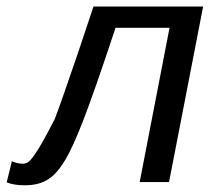

<svg xmlns="http://www.w3.org/2000/svg" viewBox="-68 -548 652 578"><path d="M127.4 -64.9Q104 -25.9 78.6 -9.3Q64 0.5 46.4 5.1Q28.8 9.8 6.8 9.8Q-9.8 9.8 -23.4 7.6Q-37.1 5.4 -47.9 1L-32.2 -62.5Q-16.1 -55.2 1.5 -55.2Q8.3 -55.2 15.9 -59.6Q23.4 -64 35.6 -81.5Q45.9 -95.7 60.5 -121.6Q75.2 -147.5 96.7 -189.5Q102.1 -203.6 109.4 -223.6Q116.7 -243.7 126 -270.5Q142.1 -316.4 164.1 -380.9Q186 -445.3 213.4 -528.3H543.5L440.9 0H352.5L442.4 -464.4H279.8Q247.1 -365.2 222.7 -295.7Q198.2 -226.1 182.6 -185.5Q167 -145.5 153.3 -115.2Q139.6 -85 127.4 -64.9Z"/></svg>

Font: Arimo
Style: Italic
Weight: 400
Italic angle: -12°
Designer: Steve Matteson
Foundry: Monotype Imaging Inc.
Version: Version 1.33